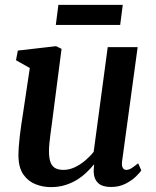

<svg xmlns="http://www.w3.org/2000/svg" viewBox="-20 -756 638 786"><path d="M188 10Q155.5 10 125.5 -1.8Q95.5 -13.5 75.8 -41.5Q56 -69.5 55.5 -118.5Q55.5 -136 57 -156.8Q58.5 -177.5 61.2 -200.8Q64 -224 67.5 -247.8Q71 -271.5 74.5 -293.5L102 -477.5L45.5 -509.5L53 -549L209.5 -567L232 -556L197.5 -289.5Q195 -268 192 -247Q189 -226 186.5 -206.2Q184 -186.5 182.2 -169Q180.5 -151.5 180.5 -137Q180.5 -107.5 187.2 -90.8Q194 -74 207.2 -67.2Q220.5 -60.5 239.5 -60.5Q263 -60.5 286 -71.2Q309 -82 329 -99Q349 -116 363.5 -134.5L421 -563H543.5L480 -97Q477.5 -78 482.5 -69.2Q487.5 -60.5 497 -60.5Q506.5 -60.5 516.8 -66.5Q527 -72.5 545.5 -87.5L558.5 -58.5Q554 -51 537.5 -34.5Q521 -18 494.5 -4.2Q468 9.5 434.5 9.5Q399.5 9.5 382.2 -6.2Q365 -22 364 -48.5Q363.5 -51 363.5 -54.5Q363.5 -58 363.8 -62.5Q364 -67 364.5 -71.8Q365 -76.5 365.5 -81L364 -82Q350 -65 332.8 -48.8Q315.5 -32.5 293.8 -19.2Q272 -6 245.8 2Q219.5 10 188 10ZM219 -736H482.5L472 -654H208.5Z"/></svg>

Font: Merriweather SemiBold
Style: Italic
Weight: 600
Italic angle: -7.8°
Version: Version 2.101